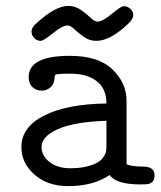

<svg xmlns="http://www.w3.org/2000/svg" viewBox="-20 -631 550 657"><path d="M53.2 -127.9Q53.2 -195.8 130.6 -235.4Q208 -274.9 344.2 -276.9Q344.2 -327.6 311 -353.3Q277.8 -378.9 221.2 -378.9Q196.3 -378.9 184.1 -377.9Q171.9 -377 169.4 -375Q167 -373 167 -367.2Q166 -343.3 152.6 -332Q139.2 -320.8 123 -320.8Q104 -320.8 91.1 -333Q78.1 -345.2 78.1 -367.2Q78.1 -440.4 220.2 -439.9Q316.4 -439.9 364.7 -393.6Q413.1 -347.2 413.1 -285.2V-68.8Q431.2 -61 469.2 -61Q509.3 -61 508.8 -30.8Q508.8 -15.6 501.5 -8.8Q494.1 -2 485.6 -1Q477.1 0 460 0Q377 0 355 -32.2Q299.8 5.9 212.9 5.9Q143.1 5.9 98.1 -33.4Q53.2 -72.8 53.2 -127.9ZM87.9 -522.9Q87.9 -537.1 104 -550.8Q168.9 -610.8 213.9 -610.8Q236.8 -610.8 256.3 -597.4Q275.9 -584 289.6 -570.6Q303.2 -557.1 313 -557.1Q331.1 -557.1 362.5 -583.5Q394 -609.9 403.8 -609.9Q416 -609.9 426 -600.8Q436 -591.8 436 -579.1Q436 -566.9 419.9 -550.8Q356.9 -490.7 309.1 -491.2Q286.1 -491.2 267.1 -504.6Q248 -518.1 234.6 -531Q221.2 -543.9 210.9 -543.9Q193.8 -543.9 161.4 -517.6Q128.9 -491.2 119.1 -491.2Q106 -491.2 96.9 -501Q87.9 -510.7 87.9 -522.9ZM122.1 -127.9Q122.1 -98.1 149.4 -76.7Q176.8 -55.2 221.2 -55.2Q270 -55.2 305.2 -70.8Q323.2 -78.6 332 -90.8Q340.8 -103 342.5 -111.1Q344.2 -119.1 344.2 -133.8V-217.8Q233.4 -213.9 177.7 -189Q122.1 -164.1 122.1 -127.9Z"/></svg>

Font: CMU Typewriter Text Variable Width
Style: Medium
Weight: 500
Version: Version 0.7.0